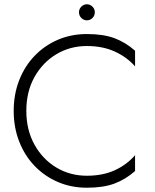

<svg xmlns="http://www.w3.org/2000/svg" viewBox="-20 -868 725 897"><path d="M349 -811Q349 -826 360 -837Q371 -848 386 -848Q401 -848 412 -837Q423 -826 423 -811Q423 -795 412 -784Q401 -773 386 -773Q371 -773 360 -784Q349 -795 349 -811ZM103 -350Q103 -261 141 -192.5Q179 -124 243 -85.5Q307 -47 386 -47Q460 -47 516 -72.5Q572 -98 611 -143V-69Q567 -30 515 -10.5Q463 9 386 9Q313 9 251 -17.5Q189 -44 142.5 -92Q96 -140 70 -206Q44 -272 44 -350Q44 -428 70 -494Q96 -560 142.5 -608Q189 -656 251 -682.5Q313 -709 386 -709Q463 -709 515 -689.5Q567 -670 611 -631V-558Q572 -602 515.5 -627.5Q459 -653 386 -653Q307 -653 243 -614.5Q179 -576 141 -508Q103 -440 103 -350Z"/></svg>

Font: Jost* Light
Style: Regular
Weight: 300
Version: Version 3.7